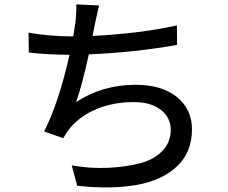

<svg xmlns="http://www.w3.org/2000/svg" viewBox="-20 -793 1017 856"><path d="M421.9 -768.6Q418.9 -758.8 402.3 -681.6L392.6 -632.8Q605.5 -643.6 768.6 -679.7L769.5 -592.8Q575.2 -558.6 376 -550.8Q344.7 -408.2 319.3 -337.9Q436.5 -415 585 -415Q701.2 -415 768.6 -360.4Q835.9 -305.7 835.9 -216.8Q835.9 -115.2 770 -52.2Q704.1 10.7 590.8 31.2Q477.5 51.8 324.2 35.2L299.8 -55.7Q382.8 -41 462.4 -44.9Q542 -48.8 604 -64.9Q666 -81.1 703.6 -119.6Q741.2 -158.2 741.2 -214.8Q741.2 -268.6 697.3 -303.2Q653.3 -337.9 575.2 -337.9Q487.3 -337.9 412.6 -307.6Q337.9 -277.3 291 -220.7Q280.3 -208 261.7 -176.8L176.8 -207Q242.2 -335.9 290 -548.8Q199.2 -548.8 108.4 -558.6L107.4 -647.5Q200.2 -630.9 297.9 -630.9H306.6Q312.5 -666 315.4 -687.5Q321.3 -731.4 320.3 -773.4Z"/></svg>

Font: Min Sans Medium
Style: Regular
Weight: 500
Designer: Jinseong-Kim, NotoSansCJK, Nunito
Foundry: Jinseong-Kim
Version: Version 1.400;Glyphs 3.1.2 (3151)